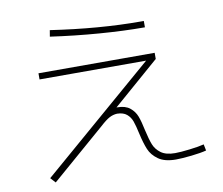

<svg xmlns="http://www.w3.org/2000/svg" viewBox="-76 -796 1017 874"><g transform="rotate(-10 432.0 -359.0)"><path d="M91.8 -39.1 614.7 -490.2H122.1V-518.6H659.2V-490.2L444.8 -303.7H448.2Q485.4 -303.7 506.6 -286.6Q527.8 -269.5 537.1 -244.9Q546.4 -220.2 554.7 -179.7Q564.5 -135.7 574.2 -111.1Q584 -86.4 606.9 -69.6Q629.9 -52.7 671.9 -52.7Q696.3 -52.7 739.5 -57.9Q782.7 -63 806.6 -69.3L812.5 -40Q787.1 -33.2 742.9 -28.3Q698.7 -23.4 670.9 -23.4Q618.7 -23.4 589.6 -44.2Q560.5 -64.9 548.6 -93.8Q536.6 -122.6 526.4 -168Q518.1 -206.5 510.7 -227.1Q503.4 -247.6 487.3 -261.2Q471.2 -274.9 442.4 -275.4Q423.8 -274.4 407 -265.6Q390.1 -256.8 362.3 -231.4L113.3 -15.6ZM202.1 -673.8 207 -703.1Q430.2 -669.9 621.1 -669.9H635.7V-640.6Q539.1 -640.6 426.8 -649.2Q314.5 -657.7 202.1 -673.8Z"/></g></svg>

Font: Pretendard GOV Thin
Style: Regular
Weight: 100
Designer: Base glyphs from Inter by Rasmus Andersson; Hangeul glyphs from Noto Sans CJK(Source Han Sans) by Jang Soo-young and Kan
Foundry: Kil Hyung-jin
Version: Version 1.309